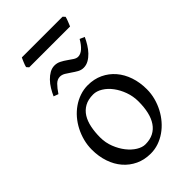

<svg xmlns="http://www.w3.org/2000/svg" viewBox="-247 -898 998 998"><g transform="rotate(-45 251.5 -399.0)"><path d="M388.2 -222.2Q388.2 -260.7 375.5 -295.7Q362.8 -330.6 342.8 -357.2Q322.8 -383.8 297.4 -399.4Q272 -415 247.1 -415Q210 -415 184.6 -400.9Q159.2 -386.7 143.8 -362.1Q128.4 -337.4 121.6 -303.7Q114.7 -270 114.7 -231Q114.7 -192.4 128.4 -157.5Q142.1 -122.6 162.8 -96.2Q183.6 -69.8 208.5 -54.4Q233.4 -39.1 255.9 -39.1Q290.5 -39.1 315.4 -52Q340.3 -64.9 356.4 -88.9Q372.6 -112.8 380.4 -146.5Q388.2 -180.2 388.2 -222.2ZM463.9 -236.8Q463.9 -204.1 455.6 -172.9Q447.3 -141.6 432.6 -113.8Q418 -85.9 397.5 -62.3Q377 -38.6 352.3 -21.5Q327.6 -4.4 299.8 5.1Q272 14.6 242.2 14.6Q195.8 14.6 158.4 -2.9Q121.1 -20.5 94.5 -51.3Q67.9 -82 53.5 -124.5Q39.1 -167 39.1 -216.8Q39.1 -249 47.1 -280.3Q55.2 -311.5 69.6 -339.6Q84 -367.7 104.2 -391.4Q124.5 -415 149.2 -432.1Q173.8 -449.2 202.4 -459Q231 -468.8 261.2 -468.8Q307.1 -468.8 344.5 -451.2Q381.8 -433.6 408.4 -402.6Q435.1 -371.6 449.5 -329.1Q463.9 -286.6 463.9 -236.8ZM427.7 -657.2Q418.9 -637.2 406.7 -617.7Q394.5 -598.1 379.6 -582.5Q364.7 -566.9 347.2 -557.1Q329.6 -547.4 310.5 -547.4Q293.5 -547.4 278.1 -555.9Q262.7 -564.5 248 -575Q233.4 -585.4 219 -594Q204.6 -602.5 190.4 -602.5Q170.9 -602.5 154.8 -586.7Q138.7 -570.8 120.6 -543.5L94.7 -553.2Q103.5 -573.2 115.5 -593Q127.4 -612.8 142.6 -628.4Q157.7 -644 175 -653.8Q192.4 -663.6 211.4 -663.6Q230 -663.6 246.6 -655Q263.2 -646.5 277.8 -636Q292.5 -625.5 305.7 -616.9Q318.8 -608.4 330.6 -608.4Q349.1 -608.4 366.9 -624Q384.8 -639.6 401.4 -668.5ZM431.2 -801.3Q430.2 -795.9 427.7 -788.8Q425.3 -781.7 422.4 -774.7Q419.4 -767.6 416.7 -760.7Q414.1 -753.9 412.1 -749.5H111.8L101.1 -761.7Q102.1 -767.1 104.5 -773.9Q106.9 -780.8 109.9 -787.8Q112.8 -794.9 115.7 -801.5Q118.7 -808.1 121.1 -813H420.4Z"/></g></svg>

Font: Noto Serif Devanagari
Style: Regular
Weight: 400
Designer: Monotype Design Team
Foundry: Monotype Imaging Inc.
Version: Version 1.01